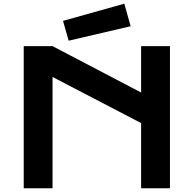

<svg xmlns="http://www.w3.org/2000/svg" viewBox="-20 -1011 1040 1031"><path d="M107.4 0H262.2V-597.7L737.8 -350.1V0H892.6V-763.2H737.8V-514.2L262.2 -763.2H107.4ZM348.6 -792.5 681.6 -870.1 647.5 -991.2 318.4 -898.9Z"/></svg>

Font: Krona One
Style: Regular
Weight: 400
Designer: Yvonne Schüttler
Foundry: Yvonne Schüttler
Version: Version 1.002